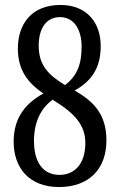

<svg xmlns="http://www.w3.org/2000/svg" viewBox="-20 -744 482 774"><path d="M218 10C336 10 409 -60 409 -178C409 -283 358 -335 281 -379C345 -415 386 -466 386 -558C386 -655 328 -724 224 -724C106 -724 52 -646 52 -548C52 -459 95 -408 155 -367C89 -331 35 -275 35 -173C35 -70 95 10 218 10ZM242 -401C175 -442 136 -481 136 -560C136 -629 166 -675 222 -675C283 -675 309 -618 309 -556C309 -485 291 -438 242 -401ZM220 -39C154 -39 117 -89 117 -176C117 -251 144 -307 192 -342C286 -285 324 -237 324 -167C324 -85 282 -39 220 -39Z"/></svg>

Font: Noto Serif Lao ExtCond
Style: Regular
Weight: 400
Width: 2
Designer: Monotype Design Team
Foundry: Monotype Imaging Inc.
Version: Version 2.004